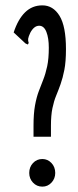

<svg xmlns="http://www.w3.org/2000/svg" viewBox="-20 -685 290 716"><path d="M105 -216Q105 -261 110.5 -291.5Q116 -322 124.5 -344.5Q133 -367 141.5 -388.5Q150 -410 156 -438Q162 -466 162 -507Q162 -543 153 -566Q144 -589 126 -589Q107 -589 93 -563Q86 -548 85 -540.5Q84 -533 87 -525L84 -519L75 -523L31 -564Q47 -613 73.5 -639Q100 -665 138 -665Q178 -665 202 -626Q226 -587 226 -502Q226 -455 220 -424.5Q214 -394 206 -371.5Q198 -349 189.5 -328.5Q181 -308 175.5 -281.5Q170 -255 170 -216V-175H105ZM138 11Q117 11 103 -4Q89 -19 89 -40Q89 -62 103 -77Q117 -92 138 -92Q158 -92 172 -77Q186 -62 186 -40Q186 -19 172 -4Q158 11 138 11Z"/></svg>

Font: Inconsolata UltraCondensed Bold
Style: Regular
Weight: 700
Width: 1
Monospace: yes
Designer: Raph Levien, Cyreal, Brenton Simpson
Foundry: Raph Levien, Cyreal, Google
Version: Version 3.001; ttfautohint (v1.8.2.53-6de2)